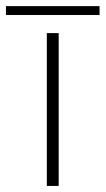

<svg xmlns="http://www.w3.org/2000/svg" viewBox="-88 -613 349 633"><path d="M-68.4 -563.5V-592.8H240.2V-563.5ZM66.4 0V-503.9H105.5V0Z"/></svg>

Font: Post No Bills Colombo
Style: Light
Weight: 400
Designer: Kosala Senevirathne, Siva Puranthara, Lasantha Premarathna, Tharique Azeez
Foundry: Mooniak
Version: Version 1.220 ; ttfautohint (v1.5)